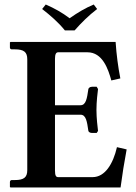

<svg xmlns="http://www.w3.org/2000/svg" viewBox="-20 -832 602 852"><path d="M27 0H515C522 -54 532 -116 542 -169L499 -179C482 -105 446 -46 391 -46H238C229 -46 224 -52 224 -75V-323H337C362 -323 366 -293 372 -252C372 -248 378 -242 388 -242H409L415 -251C413 -268 408 -308 408 -344C408 -381 413 -421 415 -437L409 -447H388C378 -447 372 -440 372 -436C366 -396 362 -365 337 -365H224V-571C224 -592 229 -600 238 -600H368C435 -600 460 -526 474 -475L514 -484C504 -535 497 -588 493 -646H27L24 -644V-621C24 -616 28 -613 32 -613H46C86 -613 101 -601 101 -569V-77C101 -45 86 -33 46 -33H32C28 -33 24 -30 24 -24V-2ZM268 -697H311C341 -731 373 -763 411 -792L396 -812C358 -796 326 -777 289 -751C256 -776 222 -795 183 -812L167 -792C203 -764 238 -734 268 -697Z"/></svg>

Font: Libertinus Serif Semibold
Style: Regular
Weight: 600
Designer: Philipp H. Poll, Khaled Hosny
Foundry: Caleb Maclennan
Version: Version 7.050;RELEASE